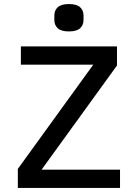

<svg xmlns="http://www.w3.org/2000/svg" viewBox="-20 -927 680 947"><path d="M572 0H68V-94L440 -608H83V-698H557V-604L185 -90H572ZM248 -829V-850Q248 -876 265 -891.5Q282 -907 320 -907Q358 -907 375 -891.5Q392 -876 392 -850V-829Q392 -803 375 -787.5Q358 -772 320 -772Q282 -772 265 -787.5Q248 -803 248 -829Z"/></svg>

Font: Writer Medium
Style: Regular
Weight: 500
Monospace: yes
Designer: Mike Abbink, Paul van der Laan, Pieter van Rosmalen
Foundry: Bold Monday
Version: Version 2.001 2020